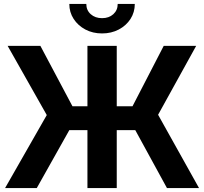

<svg xmlns="http://www.w3.org/2000/svg" viewBox="-20 -962 1044 982"><path d="M577.1 -727.5V-418.5H657.7L817.4 -727.5H983.4L788.6 -375L998 0H834L671.9 -296.4H577.1V0H427.2V-296.4H334.5L168 0H5.9L219.2 -373.5L19 -727.5H186.5L350.6 -418.5H427.2V-727.5ZM502 -791Q454.6 -791 416.7 -811Q378.9 -831.1 356.7 -865.2Q334.5 -899.4 334.5 -941.9H421.4Q421.4 -909.7 444.1 -889.4Q466.8 -869.1 502 -869.1Q537.1 -869.1 559.6 -889.4Q582 -909.7 582 -941.9H669.4Q669.4 -899.4 647.5 -865.2Q625.5 -831.1 587.4 -811Q549.3 -791 502 -791Z"/></svg>

Font: Inter Display
Style: Bold
Weight: 700
Designer: Rasmus Andersson
Foundry: rsms
Version: Version 4.001;git-9221beed3